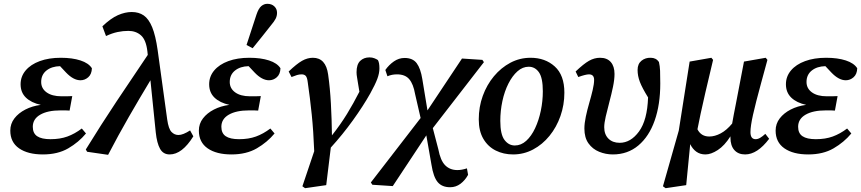

<svg xmlns="http://www.w3.org/2000/svg" viewBox="-20 -796 4516 1007"><path d="M205 14Q126 14 80 -18Q34 -50 34 -111Q34 -147 55.5 -175Q77 -203 113 -221.5Q149 -240 194 -246Q144 -257 116 -284Q88 -311 88 -354Q88 -395 114.5 -426.5Q141 -458 188.5 -475.5Q236 -493 299 -493Q359 -493 402 -479Q445 -465 462 -438Q461 -407 443 -391Q425 -375 402 -375Q365 -375 326 -416L295 -449Q251 -448 223.5 -426Q196 -404 196 -366Q196 -332 224.5 -311.5Q253 -291 302 -291Q321 -291 330.5 -291Q340 -291 359 -292L345 -216Q337 -217 324 -217Q311 -217 297 -217Q230 -217 191 -194.5Q152 -172 152 -131Q152 -97 175 -81.5Q198 -66 245 -66Q295 -66 333.5 -80Q372 -94 409 -122L431 -96Q393 -50 338 -18Q283 14 205 14Z M870 14Q836 14 819.5 -15.5Q803 -45 797 -101L769 -375Q711 -279 655.5 -182.5Q600 -86 547 16L437 0L430 -12Q510 -142 591.5 -264.5Q673 -387 755 -508L753 -527Q746 -587 719.5 -610.5Q693 -634 653 -634Q625 -634 596.5 -628Q568 -622 536 -607L517 -658Q561 -700 598.5 -716.5Q636 -733 671 -733Q708 -733 734 -715Q760 -697 778 -653.5Q796 -610 807 -532L857 -169Q864 -120 879.5 -104Q895 -88 916 -88Q940 -88 977 -112L994 -81Q935 14 870 14Z M1194 14Q1115 14 1069 -18Q1023 -50 1023 -111Q1023 -147 1044.5 -175Q1066 -203 1102 -221.5Q1138 -240 1183 -246Q1133 -257 1105 -284Q1077 -311 1077 -354Q1077 -395 1103.5 -426.5Q1130 -458 1177.5 -475.5Q1225 -493 1288 -493Q1348 -493 1391 -479Q1434 -465 1451 -438Q1450 -407 1432 -391Q1414 -375 1391 -375Q1354 -375 1315 -416L1284 -449Q1240 -448 1212.5 -426Q1185 -404 1185 -366Q1185 -332 1213.5 -311.5Q1242 -291 1291 -291Q1310 -291 1319.5 -291Q1329 -291 1348 -292L1334 -216Q1326 -217 1313 -217Q1300 -217 1286 -217Q1219 -217 1180 -194.5Q1141 -172 1141 -131Q1141 -97 1164 -81.5Q1187 -66 1234 -66Q1284 -66 1322.5 -80Q1361 -94 1398 -122L1420 -96Q1382 -50 1327 -18Q1272 14 1194 14ZM1273 -560Q1299 -640 1325 -719Q1336 -752 1350.5 -764Q1365 -776 1382 -776Q1405 -776 1419 -762.5Q1433 -749 1433 -729Q1433 -712 1425.5 -697.5Q1418 -683 1401 -663Q1377 -633 1353.5 -603Q1330 -573 1305 -543Z M1580 191 1566 181 1628 -3Q1624 -108 1615 -195.5Q1606 -283 1594 -365Q1591 -390 1583.5 -398Q1576 -406 1562 -406Q1550 -406 1538 -402.5Q1526 -399 1509 -392L1494 -421Q1536 -461 1564 -477Q1592 -493 1621 -493Q1689 -493 1701 -405Q1711 -335 1715.5 -252.5Q1720 -170 1721 -86Q1766 -143 1800 -198.5Q1834 -254 1865 -315L1858 -357Q1856 -372 1853 -388Q1850 -404 1850 -417Q1850 -458 1869 -476.5Q1888 -495 1918 -495Q1932 -495 1943.5 -490.5Q1955 -486 1962 -481Q1966 -474 1968 -463.5Q1970 -453 1970 -437Q1970 -412 1959 -382.5Q1948 -353 1922 -306Q1885 -240 1831 -165Q1777 -90 1715 -22L1691 175Z M1933 173 1925 161 2186 -177 2157 -303Q2148 -355 2126.5 -380.5Q2105 -406 2062 -406Q2035 -406 2012 -396L2001 -429Q2020 -456 2046 -474Q2072 -492 2102 -492Q2145 -492 2165.5 -464.5Q2186 -437 2195 -381L2222 -217L2403 -489L2510 -482L2518 -470L2250 -124L2279 -13Q2290 46 2315 71Q2340 96 2379 96Q2402 96 2429 87L2435 121Q2419 150 2395 168Q2371 186 2341 186Q2298 186 2275.5 159Q2253 132 2243 68L2216 -86L2040 180Z M2671 14Q2621 14 2580 -6.5Q2539 -27 2515 -68Q2491 -109 2491 -170Q2491 -235 2512 -293Q2533 -351 2570.5 -396Q2608 -441 2657 -467Q2706 -493 2763 -493Q2839 -493 2889.5 -447.5Q2940 -402 2940 -310Q2940 -246 2919.5 -187.5Q2899 -129 2862 -83.5Q2825 -38 2776 -12Q2727 14 2671 14ZM2680 -33Q2713 -33 2740 -57.5Q2767 -82 2786.5 -123.5Q2806 -165 2816.5 -215.5Q2827 -266 2827 -317Q2827 -388 2806.5 -417Q2786 -446 2753 -446Q2721 -446 2694 -422Q2667 -398 2646.5 -357.5Q2626 -317 2615 -266Q2604 -215 2604 -162Q2604 -91 2626 -62Q2648 -33 2680 -33Z M3194 14Q3157 14 3122.5 0Q3088 -14 3066.5 -44Q3045 -74 3045 -122Q3045 -149 3052.5 -184.5Q3060 -220 3070.5 -256Q3081 -292 3088.5 -324Q3096 -356 3096 -377Q3096 -406 3069 -406Q3052 -406 3013 -392L2999 -421Q3041 -461 3069 -477Q3097 -493 3127 -493Q3164 -493 3183.5 -470.5Q3203 -448 3203 -408Q3203 -379 3195 -340.5Q3187 -302 3176 -261Q3165 -220 3157 -185Q3149 -150 3149 -129Q3149 -91 3171 -69Q3193 -47 3230 -47Q3288 -47 3331.5 -106.5Q3375 -166 3379 -285Q3348 -335 3336 -366.5Q3324 -398 3324 -429Q3324 -461 3344.5 -477.5Q3365 -494 3393 -493Q3421 -493 3436 -471Q3441 -449 3442 -425Q3443 -401 3443 -358Q3443 -247 3413.5 -163.5Q3384 -80 3328 -33Q3272 14 3194 14Z M3888 14Q3852 14 3831.5 -9Q3811 -32 3811 -75Q3811 -77 3811 -78.5Q3811 -80 3811 -81Q3780 -32 3744.5 -9Q3709 14 3680 14Q3652 14 3632 -0.5Q3612 -15 3600 -40L3579 175L3471 191L3457 181L3540 -111L3597 -473L3711 -493L3720 -482Q3695 -378 3679.5 -310.5Q3664 -243 3654.5 -199Q3645 -155 3638 -118Q3657 -80 3700 -80Q3729 -80 3760 -96.5Q3791 -113 3820 -148Q3823 -168 3828.5 -195Q3834 -222 3841 -259L3882 -473L3996 -493L4005 -482L3972 -361Q3943 -255 3929.5 -194.5Q3916 -134 3916 -103Q3916 -66 3943 -66Q3955 -66 3967.5 -73.5Q3980 -81 3994 -94L4014 -68Q3952 14 3888 14Z M4219 14Q4140 14 4094 -18Q4048 -50 4048 -111Q4048 -147 4069.5 -175Q4091 -203 4127 -221.5Q4163 -240 4208 -246Q4158 -257 4130 -284Q4102 -311 4102 -354Q4102 -395 4128.5 -426.5Q4155 -458 4202.5 -475.5Q4250 -493 4313 -493Q4373 -493 4416 -479Q4459 -465 4476 -438Q4475 -407 4457 -391Q4439 -375 4416 -375Q4379 -375 4340 -416L4309 -449Q4265 -448 4237.5 -426Q4210 -404 4210 -366Q4210 -332 4238.5 -311.5Q4267 -291 4316 -291Q4335 -291 4344.5 -291Q4354 -291 4373 -292L4359 -216Q4351 -217 4338 -217Q4325 -217 4311 -217Q4244 -217 4205 -194.5Q4166 -172 4166 -131Q4166 -97 4189 -81.5Q4212 -66 4259 -66Q4309 -66 4347.5 -80Q4386 -94 4423 -122L4445 -96Q4407 -50 4352 -18Q4297 14 4219 14Z"/></svg>

Font: Source Serif Pro SemiBold
Style: Italic
Weight: 600
Italic angle: -12°
Designer: Frank Grießhammer
Foundry: Adobe Systems Incorporated
Version: Version 3.001;hotconv 1.0.111;makeotfexe 2.5.65597